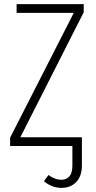

<svg xmlns="http://www.w3.org/2000/svg" viewBox="-20 -704 462 926"><path d="M383.8 -684.1V-645L78.1 -42H375V92.8Q375 145.5 347.7 173.8Q320.3 202.1 276.9 202.1Q230 202.1 191.9 169.9L213.9 140.1Q244.6 163.1 275.9 163.1Q300.3 163.1 314.7 146.7Q329.1 130.4 329.1 94.2V0H28.8V-40L335.9 -642.1H60.1V-684.1Z"/></svg>

Font: Fira Sans Compressed ExtraLight
Style: Regular
Weight: 250
Width: 1
Designer: Carrois Corporate & Edenspiekermann AG
Foundry: Carrois Corporate GbR & Edenspiekermann AG
Version: Version 4.203;PS 004.203;hotconv 1.0.88;makeotf.lib2.5.64775